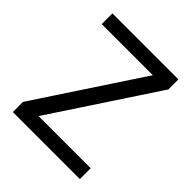

<svg xmlns="http://www.w3.org/2000/svg" viewBox="-178 -757 875 875"><g transform="rotate(45 259.0 -319.5)"><path d="M475 -70V0H43V-65.5L375.5 -570H46V-639H471.5V-574.5L139 -70Z"/></g></svg>

Font: Anek Gurmukhi
Style: Regular
Weight: 400
Designer: Sarang Kulkarni (Gurmukhi), Yesha Goshar (Latin)
Foundry: Ek Type
Version: Version 1.003